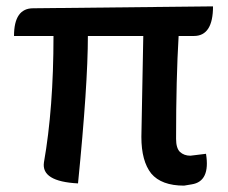

<svg xmlns="http://www.w3.org/2000/svg" viewBox="-20 -570 716 603"><path d="M424 -140 430 -457H256Q256 -304 225 6Q109 0 118 -60Q148 -230 148 -457H24Q24 -544 84 -544L649 -550Q649 -457 589 -457H541Q533 -324 533 -134Q533 -105 545 -93Q558 -81 578 -81L627 -87Q641 0 582 9L558 13Q487 13 455 -25Q424 -64 424 -140Z"/></svg>

Font: Swei Half Moon CJK TC
Style: Medium
Weight: 500
Version: Version 2.125